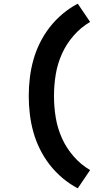

<svg xmlns="http://www.w3.org/2000/svg" viewBox="-20 -861 540 1042"><path d="M402 161Q358 138 319.5 105.5Q281 73 250.5 34Q220 -5 197.5 -50Q175 -95 161.5 -143Q148 -191 142 -240.5Q136 -290 136 -340Q136 -390 142 -439.5Q148 -489 161.5 -537Q175 -585 197.5 -630Q220 -675 250.5 -714Q281 -753 319.5 -785.5Q358 -818 402 -841L469 -742Q418 -712 379 -667Q340 -622 316 -568.5Q292 -515 282.5 -457Q273 -399 273 -340Q273 -281 282.5 -223Q292 -165 316 -111.5Q340 -58 379 -13Q418 32 469 62Z"/></svg>

Font: Iosevka Slab Heavy
Style: Regular
Weight: 900
Monospace: yes
Designer: Belleve Invis
Foundry: Belleve Invis
Version: Version 11.1.0; ttfautohint (v1.8.3)